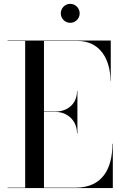

<svg xmlns="http://www.w3.org/2000/svg" viewBox="-20 -956 622 976"><path d="M289 -888C289 -861.5 310.5 -840 337 -840C363.5 -840 385 -861.5 385 -888C385 -914.5 363.5 -936.5 337 -936.5C310.5 -936.5 289 -914.5 289 -888ZM371.5 -278H373.5V-493H371.5C371.5 -426 320.5 -389 263.5 -389H203.5V-748H373.5C490.5 -748 541.5 -652 541.5 -545H543V-750H18.5V-748H108V-2H18.5V0H553.5V-225H551.5C551.5 -98 500.5 -2 363.5 -2H203.5V-387H263.5C320.5 -387 371.5 -345 371.5 -278Z"/></svg>

Font: Bodoni* 96pt
Style: Regular
Weight: 400
Version: Version 2.3